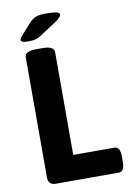

<svg xmlns="http://www.w3.org/2000/svg" viewBox="-95 -934 675 992"><g transform="rotate(-10 242.0 -437.5)"><path d="M116 0Q76 0 76 -40V-670Q76 -702 136 -702H170Q230 -702 230 -670V-131H446Q476 -131 476 -81V-50Q476 0 446 0ZM103 -749Q65 -749 65 -762Q65 -766 68 -771.5Q71 -777 78 -785L132 -845Q148 -862 166 -868.5Q184 -875 218 -875Q253 -875 271 -871.5Q289 -868 289 -857Q289 -851 282 -843Q275 -835 259 -824L173 -768Q157 -757 143 -753Q129 -749 103 -749Z"/></g></svg>

Font: Asap
Style: Regular
Weight: 400
Designer: Pablo Cosgaya
Foundry: Omnibus-Type
Version: Version 3.001